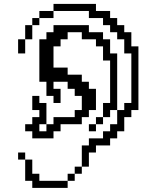

<svg xmlns="http://www.w3.org/2000/svg" viewBox="-20 -734 790 969"><path d="M71.4 35.7V71.4H107.1V35.7ZM107.1 71.4V178.6H142.9V214.3H321.4V178.6H178.6V142.9H142.9V71.4ZM321.4 142.9V178.6H357.1V142.9ZM357.1 107.1V142.9H392.9V107.1ZM392.9 0V107.1H428.6V35.7H464.3V0H535.7V-35.7H571.4V-71.4H607.1V-142.9H642.9V-178.6H678.6V-500H642.9V-571.4H607.1V-607.1H571.4V-642.9H535.7V-678.6H464.3V-714.3H250V-678.6H428.6V-642.9H500V-607.1H535.7V-571.4H571.4V-535.7H607.1V-464.3H642.9V-214.3H607.1V-178.6H571.4V-107.1H535.7V-71.4H500V-35.7H428.6V0ZM571.4 -178.6V-464.3H535.7V-535.7H500V-571.4H428.6V-607.1H250V-571.4H214.3V-535.7H178.6V-321.4H214.3V-250H250V-214.3H285.7V-285.7H250V-321.4H321.4V-285.7H357.1V-250H392.9V-178.6H357.1V-142.9H250V-107.1H214.3V-71.4H178.6V-107.1H214.3V-214.3H178.6V-250H142.9V-178.6H178.6V-142.9H142.9V-107.1H107.1V-71.4H142.9V-35.7H250V-71.4H285.7V-107.1H392.9V-142.9H428.6V-178.6H464.3V-285.7H428.6V-321.4H392.9V-357.1H321.4V-392.9H250V-500H285.7V-535.7H321.4V-571.4H392.9V-535.7H464.3V-500H500V-428.6H535.7V-214.3H500V-142.9H535.7V-178.6ZM250 -678.6H178.6V-642.9H250ZM142.9 -642.9V-607.1H178.6V-642.9ZM107.1 -607.1V-535.7H142.9V-607.1ZM71.4 -535.7V-464.3H107.1V-535.7ZM464.3 -142.9V-107.1H500V-142.9ZM428.6 -107.1V-71.4H464.3V-107.1Z"/></svg>

Font: Gossip Icons Med Pixel
Style: Regular
Weight: 500
Designer: Deborah Khodanovich
Version: Version 1.001;Glyphs 3.3.1 (3343)